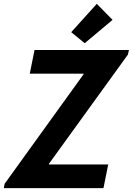

<svg xmlns="http://www.w3.org/2000/svg" viewBox="-32 -980 692 1000"><path d="M-12.2 0 -7.8 -22.9 403.3 -593.3V-596.2H123L147.9 -719.7H639.6L634.3 -695.8L222.7 -126.5V-123.5H531.7L506.8 0ZM409.2 -754.9 338.9 -812.5 472.2 -960 554.2 -876.5Z"/></svg>

Font: Reddit Sans
Style: Bold Italic
Weight: 700
Italic angle: -11.25°
Designer: Stephen Hutchings
Version: Version 1.013